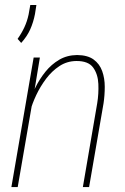

<svg xmlns="http://www.w3.org/2000/svg" viewBox="-20 -763 509 783"><path d="M124 -415.5 52.2 0H26.4L117.2 -528.3H142.6ZM103 -309.1 96.7 -338.4Q106.9 -370.6 124 -405.5Q141.1 -440.4 165.3 -470.5Q189.5 -500.5 221.4 -519.3Q253.4 -538.1 294.4 -538.6Q337.4 -538.1 361.8 -520.3Q386.2 -502.4 396.7 -473.1Q407.2 -443.8 407.2 -409.2Q407.2 -374.5 402.3 -341.8L343.3 0H317.9L376.5 -342.3Q382.8 -380.9 381.1 -420.7Q379.4 -460.4 359.9 -487.5Q340.3 -514.6 291 -514.2Q252.9 -513.7 222.2 -493.4Q191.4 -473.1 168 -441.9Q144.5 -410.6 127.9 -375.5Q111.3 -340.3 103 -309.1ZM128.4 -742.7 122.6 -705.6Q116.2 -672.4 103.3 -643.3Q90.3 -614.3 66.4 -587.9L51.8 -604.5Q68.4 -627.9 79.6 -652.1Q90.8 -676.3 96.7 -704.1L103.5 -742.7Z"/></svg>

Font: Roboto Condensed Thin
Style: Italic
Weight: 250
Italic angle: -12°
Designer: Christian Robertson
Foundry: Google
Version: Version 3.008; 2023